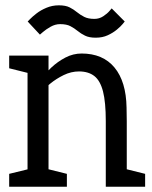

<svg xmlns="http://www.w3.org/2000/svg" viewBox="-20 -712 578 732"><path d="M463.3 -250H383.3Q383.3 -322.3 372.7 -363.6Q362 -404.8 339.5 -422.2Q317 -439.7 280.7 -439.7L290.7 -508Q372.2 -508 416.5 -454.6Q460.8 -401.2 462.5 -302ZM85 -500H165V0H85ZM383.3 -250H463.3V0H383.3ZM123.3 -346.7 96.7 -355Q96.7 -355 106.2 -370.5Q115.7 -386 133.4 -408.8Q151.2 -431.5 175.4 -454.2Q199.7 -477 229.2 -492.5Q258.7 -508 291.7 -508L281.7 -439.7Q251.2 -439.7 222.7 -425.7Q194.2 -411.7 171.6 -393.2Q149 -374.7 136.2 -360.7Q123.3 -346.7 123.3 -346.7ZM95 -431.7 15 -451.7V-500H95ZM155 0 148.3 -70.8 235 -49.2V0ZM15 0V-49.2L100 -70L95 0ZM453.3 0 446.7 -70.8 533.3 -49.2V0ZM85.5 -630Q85.5 -630 94.5 -639.2Q103.5 -648.5 119.3 -660.8Q135.2 -673.2 157.2 -682.4Q179.2 -691.7 204.2 -691.7Q230.2 -691.7 245.4 -683.9Q260.7 -676.2 273.2 -665.8Q285.8 -655.5 300.9 -647.8Q316 -640 339.8 -640Q358.5 -640 373.6 -650Q388.7 -660 397.2 -670Q405.8 -680 405.8 -680L455.5 -630Q455.5 -630 448 -620.8Q440.5 -611.5 425.7 -599.2Q410.8 -586.8 390.8 -577.6Q370.8 -568.3 344.8 -568.3Q319.8 -568.3 304.1 -576.1Q288.3 -583.8 275.8 -594.2Q263.2 -604.5 248.5 -612.2Q233.8 -620 209.2 -620Q190.5 -620 172.9 -610Q155.3 -600 143.8 -590Q132.2 -580 132.2 -580Z"/></svg>

Font: Epunda Slab Light
Style: Regular
Weight: 300
Designer: Simon Atzbach
Foundry: typofactur
Version: Version 1.102